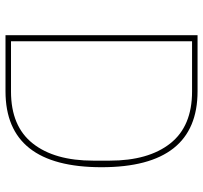

<svg xmlns="http://www.w3.org/2000/svg" viewBox="-40 -698 738 698"><g transform="rotate(90 329.0 -349.0)"><path d="M107.9 0V-698.2H312Q587.9 -698.2 587.9 -349.1Q587.9 0 312 0ZM129.9 -20H313Q439 -20 501.5 -99.1Q564 -178.2 564 -318.8V-378.9Q564 -519.5 501.5 -598.9Q439 -678.2 313 -678.2H129.9Z"/></g></svg>

Font: Anuphan Thin
Style: Regular
Weight: 250
Designer: Mike Abbink, Paul van der Laan, Pieter van Rosmalen, Mint Tantisuwanna
Foundry: Bold Monday; Cadson Demak
Version: Version 3.002;hotconv 1.0.109;makeotfexe 2.5.65596